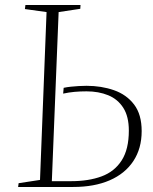

<svg xmlns="http://www.w3.org/2000/svg" viewBox="-20 -743 608 763"><path d="M165 -695 79 -707 81 -723H300L299 -708L213 -695L186 -23H262Q332 -23 383.5 -42Q435 -61 463.5 -105.5Q492 -150 492 -224Q492 -280 470 -314.5Q448 -349 410 -364.5Q372 -380 324 -380Q299 -380 276.5 -378Q254 -376 231 -371L233 -394Q247 -397 262 -398.5Q277 -400 292.5 -401Q308 -402 324 -402Q383 -402 433 -384.5Q483 -367 513 -327.5Q543 -288 543 -222Q543 -153 510 -103Q477 -53 416 -26.5Q355 0 271 0H52L54 -15L139 -28Z"/></svg>

Font: Literata 60pt ExtraLight
Style: Italic
Weight: 250
Italic angle: -2°
Designer: Latin by Veronika Burian and Jose Scaglione. Greek by Irene Vlachou. Cyrillic by Vera Evstafieva
Foundry: TypeTogether
Version: Version 3.103;gftools[0.9.29]